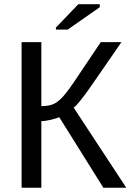

<svg xmlns="http://www.w3.org/2000/svg" viewBox="-20 -887 623 907"><path d="M175.3 -314.9V0H82V-688H175.3V-385.7Q211.9 -385.7 233.9 -396Q255.9 -406.2 279.8 -433.1Q304.7 -460.9 356 -539.1L456.1 -688H553.7L415.5 -487.8Q351.6 -395.5 328.1 -378.4L576.7 0H468.3L259.8 -333.5Q247.6 -327.6 220.9 -321.3Q194.3 -314.9 175.3 -314.9ZM451.2 -853 299.8 -747.1H244.1V-756.8L350.1 -867.2H451.2Z"/></svg>

Font: Arimo
Style: Regular
Weight: 400
Designer: Steve Matteson
Foundry: Monotype Imaging Inc.
Version: Version 1.33